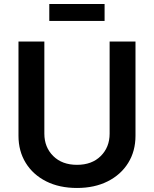

<svg xmlns="http://www.w3.org/2000/svg" viewBox="-20 -937 776 968"><path d="M368.2 10.7Q279.3 10.7 212.9 -22.7Q146.5 -56.2 109.9 -115.5Q73.2 -174.8 73.2 -252.4V-727.5H203.6V-263.2Q203.6 -194.8 248.3 -150.4Q293 -106 368.2 -106Q443.4 -106 488 -150.4Q532.7 -194.8 532.7 -263.2V-727.5H663.1V-252.4Q663.1 -174.8 626.2 -115.5Q589.4 -56.2 522.9 -22.7Q456.5 10.7 368.2 10.7ZM507.3 -917V-831.5H228.5V-917Z"/></svg>

Font: Inter SemiBold
Style: Regular
Weight: 600
Designer: Rasmus Andersson
Foundry: rsms
Version: Version 4.001;git-9221beed3